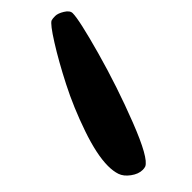

<svg xmlns="http://www.w3.org/2000/svg" viewBox="-263 -790 940 940"><g transform="rotate(-45 206.5 -320.0)"><path d="M6 -36Q6 -114 48 -236Q90 -358 144 -463.5Q198 -569 248 -648.5Q298 -728 315 -735Q324 -738 342.5 -738Q361 -738 387 -722Q413 -706 413 -687Q413 -641 362.5 -459.5Q312 -278 242.5 -100Q173 78 133 95Q124 98 113 98Q84 98 54 76Q24 54 15 27Q6 0 6 -36Z"/></g></svg>

Font: Mrs Sheppards
Style: Regular
Weight: 400
Version: Version 1.000